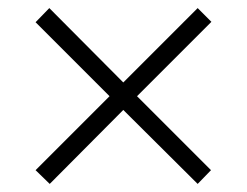

<svg xmlns="http://www.w3.org/2000/svg" viewBox="-20 -591 611 475"><path d="M469 -571 503 -537 319 -353 502 -170 469 -136 285 -319 103 -136 68 -170 251 -353 68 -536 102 -571 285 -387Z"/></svg>

Font: Noto Sans Cherokee Light
Style: Regular
Weight: 300
Designer: Monotype Design Team
Foundry: Monotype Imaging Inc.
Version: Version 2.001; ttfautohint (v1.8.4.7-5d5b)